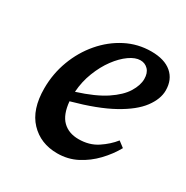

<svg xmlns="http://www.w3.org/2000/svg" viewBox="-124 -599 698 719"><g transform="rotate(30 225.0 -239.5)"><path d="M312 -444Q290 -444 264.5 -426Q239 -408 216 -377Q193 -346 177 -305Q161 -264 158 -219Q234 -243 277.5 -272Q321 -301 340 -332Q359 -363 359 -390Q359 -416 345.5 -430Q332 -444 312 -444ZM215 14Q143 14 97.5 -34Q52 -82 52 -173Q52 -236 73.5 -293.5Q95 -351 133.5 -396Q172 -441 222.5 -467Q273 -493 331 -493Q388 -493 419 -466.5Q450 -440 450 -393Q450 -356 421 -317Q392 -278 328 -242.5Q264 -207 158 -178Q163 -123 189 -97.5Q215 -72 258 -72Q304 -72 338 -94.5Q372 -117 394 -145L419 -126Q399 -90 368.5 -58Q338 -26 299.5 -6Q261 14 215 14Z"/></g></svg>

Font: Source Serif Pro SemiBold
Style: Italic
Weight: 600
Italic angle: -12°
Designer: Frank Grießhammer
Foundry: Adobe Systems Incorporated
Version: Version 3.001;hotconv 1.0.111;makeotfexe 2.5.65597